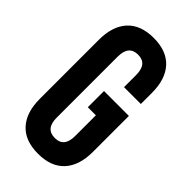

<svg xmlns="http://www.w3.org/2000/svg" viewBox="-224 -769 839 839"><g transform="rotate(45 195.0 -350.0)"><path d="M205.1 -290V-390.1H358.9V-168Q358.9 -83.5 316.9 -37.8Q274.9 7.8 194.8 7.8Q114.7 7.8 72.8 -37.8Q30.8 -83.5 30.8 -168V-532.2Q30.8 -616.7 72.8 -662.4Q114.7 -708 194.8 -708Q274.9 -708 316.9 -662.4Q358.9 -616.7 358.9 -532.2V-463.9H254.9V-539.1Q254.9 -607.9 198.2 -607.9Q141.1 -607.9 141.1 -539.1V-161.1Q141.1 -92.8 198.2 -92.8Q254.9 -92.8 254.9 -161.1V-290Z"/></g></svg>

Font: Bebas Neue Bold
Style: Regular
Weight: 700
Designer: Ryoichi Tsunekawa
Foundry: Ryoichi Tsunekawa
Version: Version 1.300